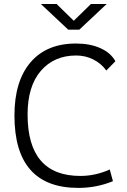

<svg xmlns="http://www.w3.org/2000/svg" viewBox="-20 -918 626 948"><path d="M366.7 9.8Q51.3 9.8 51.3 -347.7Q51.3 -517.1 130.6 -610.1Q210 -703.1 355 -703.1Q424.3 -703.1 475.3 -680.4Q526.4 -657.7 549.8 -615.7L504.9 -569.8Q479.5 -605 440.4 -624.5Q401.4 -644 356 -644Q247.1 -644 181.6 -568.1Q116.2 -492.2 116.2 -352.5Q116.2 -49.3 377 -49.3Q450.7 -49.3 522 -81.1L537.6 -23.4Q456.5 9.8 366.7 9.8ZM316.9 -771.5 181.6 -898.4H259.3L344.2 -815.4L429.2 -898.4H506.8L371.6 -771.5Z"/></svg>

Font: Caskaydia Cove Light
Style: Regular
Weight: 300
Monospace: yes
Designer: Aaron Bell
Foundry: Saja Typeworks
Version: Version 4.300; ttfautohint (v1.8.3)